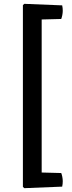

<svg xmlns="http://www.w3.org/2000/svg" viewBox="-20 -784 378 1002"><path d="M99.5 -757 197.5 -722.5V162.5L99.5 191ZM106.5 198 99.5 191 107.5 114 299.5 119Q302.5 126 305 138.2Q307.5 150.5 307.5 161.5Q307.5 167.5 306.8 175.8Q306 184 304.5 190ZM304.5 -756Q306 -750 306.8 -742Q307.5 -734 307.5 -727.5Q307.5 -716.5 305 -704.5Q302.5 -692.5 299.5 -685L107.5 -680L99.5 -757L106.5 -764Z"/></svg>

Font: Signika Negative
Style: Regular
Weight: 400
Designer: Anna Giedry
Foundry: Anna Giedry
Version: Version 2.001